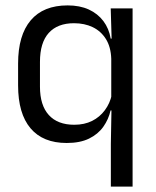

<svg xmlns="http://www.w3.org/2000/svg" viewBox="-20 -519 577 711"><path d="M227 10.5Q139 10.5 93 -44Q47 -98.5 47 -203V-283.5Q47 -388.5 93.8 -443.8Q140.5 -499 230.5 -499Q275.5 -499 308.8 -483.8Q342 -468.5 362.8 -441Q383.5 -413.5 390 -376H417L392 -301.5Q390.5 -345.5 372 -374.8Q353.5 -404 323.2 -418.5Q293 -433 254 -433Q193 -433 160.5 -397Q128 -361 128 -290V-198Q128 -129 160.8 -93Q193.5 -57 255 -57Q292.5 -57 321 -71.2Q349.5 -85.5 368.2 -110.8Q387 -136 394 -168L412.5 -110H389.5Q382 -77 362.5 -49.5Q343 -22 309.8 -5.8Q276.5 10.5 227 10.5ZM390.5 172V13.5L393 -125.5L392 -141.5V-345.5L393.5 -370.5L390 -488H471V172Z"/></svg>

Font: Anek Tamil Medium
Style: Regular
Weight: 400
Version: Version 1.003